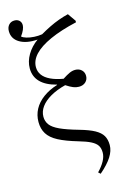

<svg xmlns="http://www.w3.org/2000/svg" viewBox="-150 -870 753 1163"><g transform="rotate(-15 226.0 -289.0)"><path d="M330 227 317 215Q345 186 360 158.5Q375 131 375 106Q375 79 364 61.5Q353 44 326 30Q299 16 250 2Q175 -20 130.5 -43.5Q86 -67 66.5 -98.5Q47 -130 47 -173Q47 -216 66.5 -252.5Q86 -289 124 -317Q162 -345 214 -361V-363Q147 -380 113.5 -414.5Q80 -449 80 -500Q80 -544 104.5 -585.5Q129 -627 171 -657Q101 -652 58.5 -677.5Q16 -703 16 -751Q16 -775 29.5 -790Q43 -805 65 -805Q84 -805 95.5 -794Q107 -783 107 -765Q107 -753 100 -736.5Q93 -720 79 -701Q89 -692 109.5 -686Q130 -680 156 -678.5Q182 -677 206 -681Q237 -699 267.5 -714Q298 -729 328.5 -740Q359 -751 388 -758L423 -708V-698Q323 -675 254.5 -644Q186 -613 152 -576.5Q118 -540 118 -498Q118 -470 134 -448Q150 -426 182.5 -410.5Q215 -395 262 -387Q288 -404 306.5 -412.5Q325 -421 343 -421Q367 -421 382.5 -406.5Q398 -392 398 -369Q398 -346 382 -331Q366 -316 340 -316Q322 -316 304.5 -323Q287 -330 261 -347Q206 -333 166 -310Q126 -287 105 -258Q84 -229 84 -196Q84 -167 100.5 -145Q117 -123 158 -104Q199 -85 273 -64Q333 -47 366.5 -28.5Q400 -10 414 14Q428 38 428 73Q428 109 404 146.5Q380 184 330 227Z"/></g></svg>

Font: Literata 60pt Light
Style: Regular
Weight: 300
Designer: Latin by Veronika Burian and Jose Scaglione. Greek by Irene Vlachou. Cyrillic by Vera Evstafieva.
Foundry: TypeTogether
Version: Version 3.103;gftools[0.9.29]